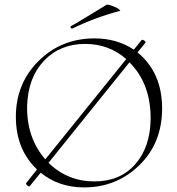

<svg xmlns="http://www.w3.org/2000/svg" viewBox="-20 -803 770 835"><path d="M295 -679Q292 -678 289.5 -680Q287 -682 286.5 -685Q286 -688 288 -689Q308 -699 443 -782Q452 -786 492 -767Q503 -759 503 -756Q396 -728 295 -679ZM578 -575Q685 -488 685 -331Q685 -181 586 -84.5Q487 12 346 12Q235 12 157 -52L109 7Q108 9 103 6.5Q98 4 95 -0.5Q92 -5 94 -7L141 -66Q49 -153 49 -295Q49 -440 148 -538Q247 -636 391 -636Q489 -636 562 -587L596 -629Q598 -631 603 -629Q608 -627 611 -623.5Q614 -620 613 -618ZM98 -343Q95 -205 177 -110L529 -546Q454 -612 350 -612Q241 -612 171.5 -539Q102 -466 98 -343ZM391 -14Q502 -14 567.5 -88Q633 -162 635 -283Q637 -438 543 -532L191 -95Q274 -14 391 -14Z"/></svg>

Font: Cormorant Upright Light
Style: Regular
Weight: 300
Designer: Christian Thalmann (Catharsis Fonts)
Foundry: Catharsis Fonts
Version: Version 3.302;PS 003.302;hotconv 1.0.88;makeotf.lib2.5.64775